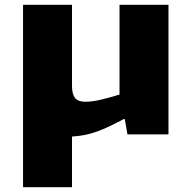

<svg xmlns="http://www.w3.org/2000/svg" viewBox="-20 -560 803 800"><path d="M76 -540H280V-202Q280 -167 293 -151.5Q306 -136 335 -136Q364 -136 402 -145Q440 -154 478 -166V-540H682V0H511L500 -64H496Q462 -46 435.5 -33.5Q409 -21 384.5 -12Q360 -3 335 2Q310 7 280 9V220H76Z"/></svg>

Font: Encode Sans Wide
Style: ExtraBold
Weight: 800
Designer: Pablo Impallari, Andres Torresi
Foundry: Pablo Impallari, Andres Torresi
Version: Version 1.000; ttfautohint (v1.00) -l 8 -r 50 -G 200 -x 14 -